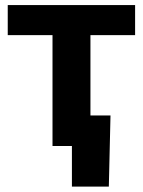

<svg xmlns="http://www.w3.org/2000/svg" viewBox="-20 -562 550 739"><path d="M182.1 0V-426.8H9.8V-542.5H500V-426.8H328.1V0ZM256.8 156.2V0H214.8V-117.7H405.3L398.9 156.2Z"/></svg>

Font: Inter 16pt
Style: Bold
Weight: 700
Version: Version 4.001;git-66647c0bb